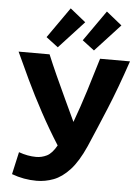

<svg xmlns="http://www.w3.org/2000/svg" viewBox="-63 -1006 778 1068"><g transform="rotate(5 326.0 -472.0)"><path d="M182 14Q110 14 43 -11L71 -136Q121 -118 168 -118Q199 -118 227.5 -132Q256 -146 282 -192Q228 -277 179 -367.5Q130 -458 90 -542.5Q50 -627 20 -693H193Q214 -642 242 -580Q270 -518 300 -454Q330 -390 358 -330Q390 -417 419 -509.5Q448 -602 475 -693H642Q590 -539 541.5 -422Q493 -305 449 -203Q410 -115 366.5 -68Q323 -21 276.5 -3.5Q230 14 182 14ZM437 -736 370 -787 490 -958 577 -888ZM235 -736 168 -787 288 -958 375 -888Z"/></g></svg>

Font: Ubuntu Sans ExtraBold
Style: Regular
Weight: 800
Designer: Dalton Maag Ltd
Foundry: Dalton Maag Ltd
Version: Version 1.006; ttfautohint (v1.8.4.7-5d5b)